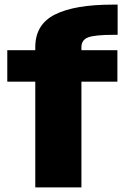

<svg xmlns="http://www.w3.org/2000/svg" viewBox="-20 -810 566 830"><path d="M132.5 0H332V-457H487.5V-593H332V-605.5Q332 -638 361.8 -648.8Q391.5 -659.5 472 -659.5H488.5V-790H466.5Q302.5 -790 217.5 -747.2Q132.5 -704.5 132.5 -606V-593H11.5V-457H132.5Z"/></svg>

Font: Anybody Thin ExtraBold
Style: Regular
Weight: 800
Version: Version 1.113;gftools[0.9.25]